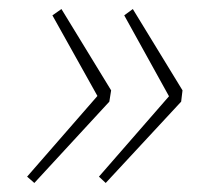

<svg xmlns="http://www.w3.org/2000/svg" viewBox="-20 -483 479 425"><path d="M274 -463 384 -283 381 -258 214 -78 199 -92 362 -279 359 -261 255 -449ZM116 -463 226 -283 222 -258 56 -78 40 -92 203 -279 201 -261 96 -449Z"/></svg>

Font: Bitter Thin ExtraLight
Style: Italic
Weight: 250
Italic angle: -9°
Version: Version 2.002